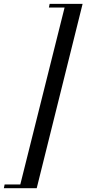

<svg xmlns="http://www.w3.org/2000/svg" viewBox="-103 -792 447 993"><path d="M-83 181.2 -79.1 162.1H2L231 -752.9H149.9L153.8 -772H324.2L86.9 181.2Z"/></svg>

Font: TypoPRO Playfair Display
Style: Italic
Weight: 400
Italic angle: -14°
Designer: Claus Eggers Sørensen
Foundry: Claus Eggers Sørensen
Version: Version 1.004;PS 001.004;hotconv 1.0.70;makeotf.lib2.5.58329